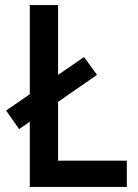

<svg xmlns="http://www.w3.org/2000/svg" viewBox="-20 -734 540 754"><path d="M97 0H478V-103H208V-334L361 -440L310 -510L208 -440V-714H97V-364L4 -300L55 -227L97 -256Z"/></svg>

Font: Noto Sans Mono ExtraCondensed SemiBold
Style: Regular
Weight: 600
Width: 2
Designer: Monotype Design Team
Foundry: Monotype Imaging Inc.
Version: Version 2.014